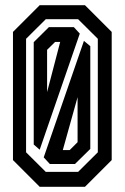

<svg xmlns="http://www.w3.org/2000/svg" viewBox="-20 -720 480 740"><path d="M133 0 30 -103V-597L133 -700H307.5L410.5 -597V-103L307.5 0ZM156.5 -57.5H281L357 -133V-570.5L281 -646H156.5L80.5 -570.5V-133ZM110 -163V-557.5L168.5 -615.5H264.5L287.5 -590.5L133 -143ZM172 -88 148.5 -113.5 303.5 -562.5 328 -542V-146L269 -88ZM161.5 -365 212 -558.5H192.5L161.5 -528ZM222 -141.5H248.5L279 -172V-345.5Z"/></svg>

Font: Tourney Condensed SemiBold
Style: Regular
Weight: 600
Width: 3
Designer: Tyler Finck
Foundry: Etcetera Type Co
Version: Version 1.010; ttfautohint (v1.8.3)